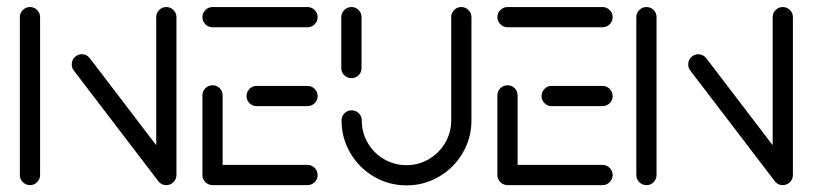

<svg xmlns="http://www.w3.org/2000/svg" viewBox="-20 -539 2366 559"><path d="M67.4 0Q55.2 0 46.5 -8.7Q37.8 -17.4 37.8 -29.6V-489.3Q37.8 -501.1 46.5 -509.8Q55.2 -518.5 67.4 -518.5Q79.6 -518.5 88.1 -509.8Q96.7 -501.1 96.7 -489.3V-29.6Q96.7 -17.4 88.1 -8.7Q79.6 0 67.4 0ZM188.9 -351.9Q188.9 -363.7 197.4 -372.4Q205.9 -381.1 218.1 -381.1Q231.9 -381.1 241.1 -370L488.5 -45.9L442.6 -9.3L195.2 -333.3Q188.9 -340.7 188.9 -351.9ZM464.1 0Q451.9 0 443.3 -8.7Q434.8 -17.4 434.8 -29.6V-489.3Q434.8 -501.1 443.3 -509.8Q451.9 -518.5 464.1 -518.5Q476.3 -518.5 485 -509.8Q493.7 -501.1 493.7 -489.3V-29.6Q493.7 -17.4 485 -8.7Q476.3 0 464.1 0Z M569.3 -28.5V-261.5Q569.3 -273.7 578 -282.2Q586.7 -290.7 598.9 -290.7Q611.1 -290.7 619.6 -282.2Q628.1 -273.7 628.1 -261.5V-28.5ZM904.8 -29.6Q904.8 -17.4 896.1 -8.7Q887.4 0 875.2 0H598.9Q586.7 0 578 -8.7Q569.3 -17.4 569.3 -29.6Q569.3 -41.5 578 -50.2Q586.7 -58.9 598.9 -58.9H875.2Q887.4 -58.9 896.1 -50.2Q904.8 -41.5 904.8 -29.6ZM697.8 -259.3Q697.8 -271.5 706.5 -280.2Q715.2 -288.9 727 -288.9H875.2Q887.4 -288.9 896.1 -280.2Q904.8 -271.5 904.8 -259.3Q904.8 -247 896.1 -238.5Q887.4 -230 875.2 -230H727Q715.2 -230 706.5 -238.5Q697.8 -247 697.8 -259.3ZM569.3 -489.3Q569.3 -501.1 578 -509.8Q586.7 -518.5 598.9 -518.5H875.2Q887.4 -518.5 896.1 -509.8Q904.8 -501.1 904.8 -489.3Q904.8 -477 896.1 -468.3Q887.4 -459.6 875.2 -459.6H598.9Q586.7 -459.6 578 -468.3Q569.3 -477 569.3 -489.3Z M1003.3 -311.5Q991.1 -311.5 982.4 -320Q973.7 -328.5 973.7 -340.7V-489.3Q973.7 -501.1 982.4 -509.8Q991.1 -518.5 1003.3 -518.5Q1015.6 -518.5 1024.1 -509.8Q1032.6 -501.1 1032.6 -489.3V-340.7Q1032.6 -328.5 1024.1 -320Q1015.6 -311.5 1003.3 -311.5ZM1323 -518.5Q1335.2 -518.5 1343.9 -509.8Q1352.6 -501.1 1352.6 -488.9V-188.5Q1352.6 -137 1327 -93.5Q1301.5 -50 1258.1 -24.6Q1214.8 0.7 1163.7 0.7Q1112.2 0.7 1068.9 -24.6Q1025.6 -50 1000 -93.5Q974.4 -137 974.4 -188.5Q974.4 -200.7 983 -209.3Q991.5 -217.8 1003.7 -217.8Q1015.9 -217.8 1024.6 -209.3Q1033.3 -200.7 1033.3 -188.5Q1033.3 -153 1050.7 -123Q1068.1 -93 1098.1 -75.6Q1128.1 -58.1 1163.7 -58.1Q1198.9 -58.1 1228.7 -75.7Q1258.5 -93.3 1276.1 -123.1Q1293.7 -153 1293.7 -188.5V-488.9Q1293.7 -501.1 1302.2 -509.8Q1310.7 -518.5 1323 -518.5Z M1428.1 -28.5V-261.5Q1428.1 -273.7 1436.9 -282.2Q1445.6 -290.7 1457.8 -290.7Q1470 -290.7 1478.5 -282.2Q1487 -273.7 1487 -261.5V-28.5ZM1763.7 -29.6Q1763.7 -17.4 1755 -8.7Q1746.3 0 1734.1 0H1457.8Q1445.6 0 1436.9 -8.7Q1428.1 -17.4 1428.1 -29.6Q1428.1 -41.5 1436.9 -50.2Q1445.6 -58.9 1457.8 -58.9H1734.1Q1746.3 -58.9 1755 -50.2Q1763.7 -41.5 1763.7 -29.6ZM1556.7 -259.3Q1556.7 -271.5 1565.4 -280.2Q1574.1 -288.9 1585.9 -288.9H1734.1Q1746.3 -288.9 1755 -280.2Q1763.7 -271.5 1763.7 -259.3Q1763.7 -247 1755 -238.5Q1746.3 -230 1734.1 -230H1585.9Q1574.1 -230 1565.4 -238.5Q1556.7 -247 1556.7 -259.3ZM1428.1 -489.3Q1428.1 -501.1 1436.9 -509.8Q1445.6 -518.5 1457.8 -518.5H1734.1Q1746.3 -518.5 1755 -509.8Q1763.7 -501.1 1763.7 -489.3Q1763.7 -477 1755 -468.3Q1746.3 -459.6 1734.1 -459.6H1457.8Q1445.6 -459.6 1436.9 -468.3Q1428.1 -477 1428.1 -489.3Z M1862.2 0Q1850 0 1841.3 -8.7Q1832.6 -17.4 1832.6 -29.6V-489.3Q1832.6 -501.1 1841.3 -509.8Q1850 -518.5 1862.2 -518.5Q1874.4 -518.5 1883 -509.8Q1891.5 -501.1 1891.5 -489.3V-29.6Q1891.5 -17.4 1883 -8.7Q1874.4 0 1862.2 0ZM1983.7 -351.9Q1983.7 -363.7 1992.2 -372.4Q2000.7 -381.1 2013 -381.1Q2026.7 -381.1 2035.9 -370L2283.3 -45.9L2237.4 -9.3L1990 -333.3Q1983.7 -340.7 1983.7 -351.9ZM2258.9 0Q2246.7 0 2238.1 -8.7Q2229.6 -17.4 2229.6 -29.6V-489.3Q2229.6 -501.1 2238.1 -509.8Q2246.7 -518.5 2258.9 -518.5Q2271.1 -518.5 2279.8 -509.8Q2288.5 -501.1 2288.5 -489.3V-29.6Q2288.5 -17.4 2279.8 -8.7Q2271.1 0 2258.9 0Z"/></svg>

Font: 26F Galaxy Hebrew Medium
Style: Regular
Weight: 500
Designer: C₂₉H₂₅N₃O₅
Version: Version 1.000